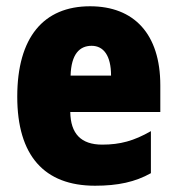

<svg xmlns="http://www.w3.org/2000/svg" viewBox="-20 -582 563 612"><path d="M267 -562C119 -562 35 -463 35 -274C35 -86 121 10 283 10C356 10 411 -2 461 -30V-164C407 -133 363 -121 306 -121C238 -121 205 -156 204 -225H491V-310C491 -474 407 -562 267 -562ZM272 -436C310 -436 334 -405 334 -341H205C207 -410 234 -436 272 -436Z"/></svg>

Font: Noto Sans Condensed Black
Style: Regular
Weight: 900
Width: 3
Designer: Monotype Design Team
Foundry: Monotype Imaging Inc.
Version: Version 2.013